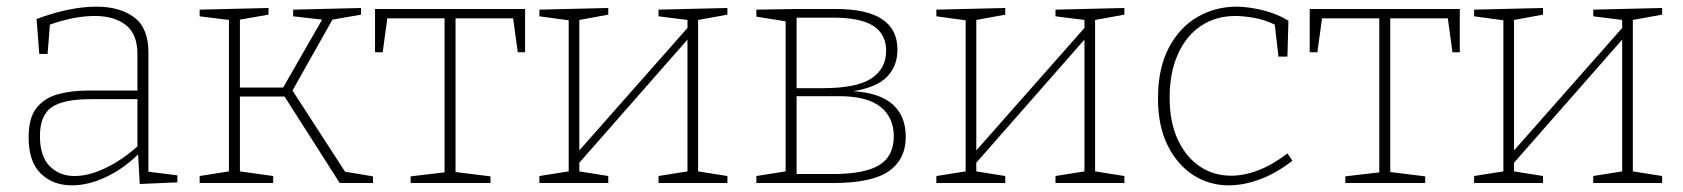

<svg xmlns="http://www.w3.org/2000/svg" viewBox="-20 -550 5058 577"><path d="M400 3 395 -86Q350 -42 297.5 -17.5Q245 7 196 7Q139 7 102.5 -28.5Q66 -64 66 -137Q66 -196 90 -226Q114 -256 155 -267Q196 -278 248 -278H393V-387Q393 -448 358 -475Q323 -502 265 -502Q203 -502 130 -476L123 -388H98L90 -493Q190 -530 270 -530Q340 -530 383 -498Q426 -466 426 -393V-34L513 -23V-2ZM100 -141Q100 -80 129.5 -50.5Q159 -21 204 -21Q246 -21 296 -44.5Q346 -68 393 -110V-252H252Q170 -252 135 -227.5Q100 -203 100 -141Z M580 0V-21L668 -35V-490L580 -501V-521L787 -526V-506L701 -491V-287H831L948 -491L861 -501V-521L1065 -526V-506L979 -491L859 -278L1017 -34L1101 -20V0H1001L835 -260H701V-35L801 -21V0Z M1214 0V-20L1316 -32V-495H1144L1130 -393H1107V-523H1558V-393H1536L1522 -495H1349V-33L1454 -20V0Z M1601 0V-21L1689 -35V-489L1601 -501V-521L1808 -526V-506L1721 -490V-98L2046 -466V-490L1959 -501V-521L2166 -526V-506L2078 -490V-35L2166 -21V0H1959V-21L2046 -35V-431L1721 -61V-35L1808 -21V0Z M2374 -523H2492Q2677 -523 2677 -401Q2677 -351 2645.5 -319Q2614 -287 2544 -276Q2624 -271 2663 -236Q2702 -201 2702 -139Q2702 -71 2651 -35.5Q2600 0 2484 0H2253V-21L2341 -35V-486L2253 -500V-521ZM2484 -497H2374V-285H2452Q2555 -285 2599 -314.5Q2643 -344 2643 -397Q2643 -448 2604 -472.5Q2565 -497 2484 -497ZM2482 -27Q2579 -27 2622.5 -54Q2666 -81 2666 -140Q2666 -197 2626 -229Q2586 -261 2501 -261H2374V-27Z M2794 0V-21L2882 -35V-489L2794 -501V-521L3001 -526V-506L2914 -490V-98L3239 -466V-490L3152 -501V-521L3359 -526V-506L3271 -490V-35L3359 -21V0H3152V-21L3239 -35V-431L2914 -61V-35L3001 -21V0Z M3673 7Q3613 7 3565 -24.5Q3517 -56 3488.5 -114Q3460 -172 3460 -254Q3460 -345 3492.5 -406.5Q3525 -468 3578.5 -499Q3632 -530 3697 -530Q3729 -530 3772 -520Q3815 -510 3852 -488L3849 -380H3822L3811 -476Q3780 -491 3748 -496.5Q3716 -502 3693 -502Q3634 -502 3589.5 -472.5Q3545 -443 3520 -387.5Q3495 -332 3495 -257Q3495 -183 3519.5 -130.5Q3544 -78 3585.5 -50Q3627 -22 3680 -22Q3719 -22 3762 -38.5Q3805 -55 3849 -89L3864 -67Q3815 -29 3766 -11Q3717 7 3673 7Z M4023 0V-20L4125 -32V-495H3953L3939 -393H3916V-523H4367V-393H4345L4331 -495H4158V-33L4263 -20V0Z M4410 0V-21L4498 -35V-489L4410 -501V-521L4617 -526V-506L4530 -490V-98L4855 -466V-490L4768 -501V-521L4975 -526V-506L4887 -490V-35L4975 -21V0H4768V-21L4855 -35V-431L4530 -61V-35L4617 -21V0Z"/></svg>

Font: Bitter ExtraLight
Style: Regular
Weight: 200
Designer: Sol Matas, and Bitter project Authors
Foundry: Sol Matas
Version: Version 2.001